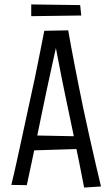

<svg xmlns="http://www.w3.org/2000/svg" viewBox="-20 -841 507 867"><path d="M360 6Q350 -48 338 -105.5Q326 -163 314 -222.5Q302 -282 289 -342Q281 -380 273 -418.5Q265 -457 257.5 -494.5Q250 -532 243 -569Q236 -606 229 -642L180 -702L288 -704Q293 -673 300.5 -634Q308 -595 316.5 -549.5Q325 -504 335 -455.5Q345 -407 355 -357Q369 -291 383.5 -226Q398 -161 411.5 -103Q425 -45 436 1ZM101 -161V-230L357 -225V-169ZM101 -5 31 -6Q42 -50 54.5 -107Q67 -164 81 -228.5Q95 -293 109 -358Q124 -424 137 -487Q150 -550 161 -605.5Q172 -661 180 -702L288 -704L235 -636Q225 -591 214.5 -543Q204 -495 193.5 -446.5Q183 -398 173 -349Q161 -289 148.5 -230Q136 -171 124.5 -114.5Q113 -58 101 -5ZM121 -768V-821L342 -818L347 -771Z"/></svg>

Font: Truculenta
Style: Regular
Weight: 400
Designer: Ivan Castro, Eva Sanz & Omnibus-Type Team
Foundry: Omnibus-Type
Version: Version 1.002